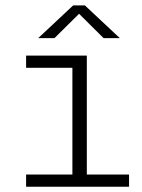

<svg xmlns="http://www.w3.org/2000/svg" viewBox="-20 -712 540 732"><path d="M79.5 0V-46.5H256V-453.5H79.5V-500H311V-46.5H472V0ZM125.5 -566.5 259 -691.5H303.5L437 -566.5H375L281.5 -659.5L187.5 -566.5Z"/></svg>

Font: Trispace Thin ExtraLight
Style: Regular
Weight: 250
Version: Version 1.210